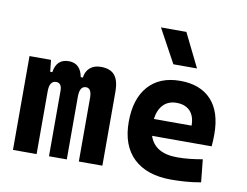

<svg xmlns="http://www.w3.org/2000/svg" viewBox="-84 -914 1340 1043"><g transform="rotate(10 586.0 -392.5)"><path d="M409.7 0V-350.6Q409.7 -404.3 378.4 -404.3Q343.3 -404.3 343.3 -346.2V0H245.1V-360.4Q245.1 -404.3 213.9 -404.3Q176.8 -404.3 176.8 -346.2V0H46.4V-517.6H165L171.9 -453.1H183.6Q194.3 -527.3 262.2 -527.3Q326.7 -527.3 340.3 -453.1H352.1Q356.4 -487.8 379.2 -507.6Q401.9 -527.3 439 -527.3Q491.2 -527.3 515.4 -498.5Q539.6 -469.7 539.6 -405.3V0Z M919.9 9.8Q785.6 9.8 712.4 -59.8Q639.2 -129.4 639.2 -259.8Q639.2 -386.7 701.4 -457Q763.7 -527.3 877 -527.3Q987.8 -527.3 1048.3 -462.4Q1108.9 -397.5 1108.9 -273.4Q1108.9 -238.3 1106 -206.5H777.3Q807.6 -115.2 931.6 -115.2Q966.8 -115.2 1001 -118.9Q1035.2 -122.6 1070.8 -128.9L1083.5 -3.9Q1033.7 4.9 992.7 7.3Q951.7 9.8 919.9 9.8ZM771 -298.3H979Q979 -350.6 952.4 -378.4Q925.8 -406.2 877.9 -406.2Q833 -406.2 805.4 -378.2Q777.8 -350.1 771 -298.3ZM823.7 -609.4 722.7 -794.9H862.8L954.1 -609.4Z"/></g></svg>

Font: Cascadia Code PL
Style: Bold
Weight: 700
Monospace: yes
Designer: Aaron Bell
Foundry: Saja Typeworks
Version: Version 2404.023; ttfautohint (v1.8.4)